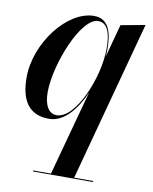

<svg xmlns="http://www.w3.org/2000/svg" viewBox="-82 -532 674 844"><g transform="rotate(10 255.0 -110.0)"><path d="M391 245.5H306.5L499 -470L390.5 -450L350.5 -302C352 -314.5 352.5 -326 352.5 -336.5C352.5 -408.5 336.5 -470 270 -470C150 -470 24 -305.5 24 -152.5C24 -51.5 61.5 10 152 10C219 10 271.5 -55.5 306 -134L203 245.5H123.5V250H391ZM348.5 -337.5C348.5 -208.5 267 -11.5 182.5 -11.5C147 -11.5 126.5 -46.5 126.5 -104.5C126.5 -228 214.5 -451 291.5 -451C335.5 -451 348.5 -402 348.5 -337.5Z"/></g></svg>

Font: Bodoni* 36pt Medium
Style: Italic
Weight: 500
Italic angle: -13°
Version: Version 2.3